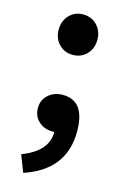

<svg xmlns="http://www.w3.org/2000/svg" viewBox="-119 -610 562 877"><g transform="rotate(15 162.5 -172.0)"><path d="M97 -393Q71 -420 71 -461Q71 -502 97 -530Q123 -557 162 -557Q202 -557 228 -530Q254 -502 254 -461Q254 -420 228 -393Q202 -366 162 -366Q123 -366 97 -393ZM53 133Q173 88 173 -4H164Q126 -4 100 -27Q72 -51 72 -91Q72 -130 100 -154Q127 -178 167 -178Q273 -178 273 -33Q273 150 84 213Z"/></g></svg>

Font: KaiGen Gothic SC Bold
Style: Bold
Weight: 700
Designer: Ryoko NISHIZUKA Ë•øÂ°öÊ∂ºÂ≠ê (kana & ideographs); Paul D. Hunt (Latin, Greek & Cyrillic); Wenlong ZHANG Âº†ÊñáÈæô (bopom
Version: Version 1.001 October 10, 2014